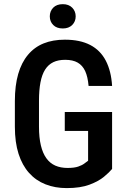

<svg xmlns="http://www.w3.org/2000/svg" viewBox="-20 -916 628 945"><path d="M531.7 -364.7V-84.5Q518.6 -68.4 491.9 -46.1Q465.3 -23.9 420.7 -7.1Q376 9.8 308.1 9.8Q251 9.8 203.9 -8.8Q156.7 -27.3 123 -64.9Q89.4 -102.5 71.3 -158.9Q53.2 -215.3 53.2 -292.5V-418.9Q53.2 -495.1 69.6 -551.8Q85.9 -608.4 117.7 -646.2Q149.4 -684.1 194.8 -702.4Q240.2 -720.7 299.3 -720.7Q374 -720.7 424.1 -694.6Q474.1 -668.5 500.7 -617.4Q527.3 -566.4 531.7 -493.2H416Q412.1 -538.1 399.2 -566.2Q386.2 -594.2 362.3 -607.9Q338.4 -621.6 300.8 -621.6Q266.6 -621.6 242.2 -609.9Q217.8 -598.1 202.1 -573.5Q186.5 -548.8 179.2 -510.7Q171.9 -472.7 171.9 -419.9V-292.5Q171.9 -238.8 181.2 -200.2Q190.4 -161.6 208.3 -137Q226.1 -112.3 252.4 -100.8Q278.8 -89.4 312.5 -89.4Q345.7 -89.4 365.2 -96.2Q384.8 -103 395.8 -111.6Q406.7 -120.1 413.6 -125V-271.5H298.8V-364.7ZM225.1 -835.4Q225.1 -860.8 241.9 -878.2Q258.8 -895.5 289.1 -895.5Q318.4 -895.5 335.4 -878.2Q352.5 -860.8 352.5 -835.4Q352.5 -810.1 335.4 -793Q318.4 -775.9 289.1 -775.9Q258.8 -775.9 241.9 -793Q225.1 -810.1 225.1 -835.4Z"/></svg>

Font: Roboto Condensed Medium
Style: Regular
Weight: 500
Designer: Christian Robertson
Foundry: Google
Version: Version 3.0